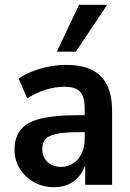

<svg xmlns="http://www.w3.org/2000/svg" viewBox="-20 -769 543 799"><path d="M205.5 10Q158.5 10 121.2 -11Q84 -32 62.2 -67.2Q40.5 -102.5 40.5 -146Q40.5 -197.5 66.2 -229.2Q92 -261 149 -275.2Q206 -289.5 298 -289.5H346.5V-219H305Q263 -219 234.5 -215Q206 -211 188.8 -203.5Q171.5 -196 163.8 -182.5Q156 -169 156 -149.5Q156 -116 177.5 -95.2Q199 -74.5 234.5 -74.5Q261.5 -74.5 284 -89Q306.5 -103.5 319.5 -129.5Q332.5 -155.5 332.5 -190V-319.5Q332.5 -366.5 313.2 -387.2Q294 -408 248 -408Q210.5 -408 171.8 -396.2Q133 -384.5 93 -359.5L57.5 -442Q83 -459.5 116.2 -472.5Q149.5 -485.5 185.5 -492.2Q221.5 -499 254.5 -499Q320.5 -499 362.5 -478Q404.5 -457 425.5 -414.5Q446.5 -372 446.5 -306V0H334.5V-104H341.5Q333.5 -69 315 -43.2Q296.5 -17.5 269.2 -3.8Q242 10 205.5 10ZM216.5 -554 309 -749H426L295.5 -554Z"/></svg>

Font: Nunito Sans 12pt ExtraLight SemiCondensed
Style: Regular
Weight: 200
Width: 4
Version: Version 3.101;gftools[0.9.27]